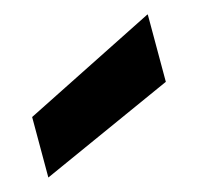

<svg xmlns="http://www.w3.org/2000/svg" viewBox="-49 -813 333 325"><g transform="rotate(-15 117.0 -650.5)"><path d="M0 -539V-645L233 -762H234V-644Z"/></g></svg>

Font: DM Sans 28pt Black
Style: Regular
Weight: 900
Version: Version 4.004;gftools[0.9.30]